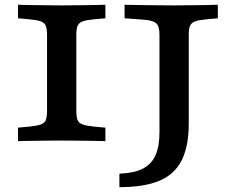

<svg xmlns="http://www.w3.org/2000/svg" viewBox="-20 -591 987 804"><path d="M229.9 -2.4Q205.7 -2.4 173.6 -2Q141.5 -1.6 109.6 -1.2Q77.7 -0.8 55.3 0V-56.5L103.7 -60.9Q135 -64.1 150.8 -69.7Q166.6 -75.3 171.8 -88.4Q177 -101.6 177 -125.8V-445.2Q177 -469.8 171.8 -482.8Q166.6 -495.7 150.8 -501.5Q135 -507.3 103.7 -510.1L55.3 -514.5V-571Q77.7 -570.2 109.6 -569.8Q141.5 -569.4 173.6 -569Q205.7 -568.5 229.9 -568.5H238.4H246.8Q271 -568.5 303.1 -569Q335.2 -569.4 367.2 -569.8Q399.3 -570.2 421.4 -571V-514.5L372.9 -510.1Q342 -507.3 326.2 -501.5Q310.4 -495.7 305 -482.8Q299.6 -469.8 299.6 -445.2V-125.8Q299.6 -101.6 305 -88.4Q310.4 -75.3 326.2 -69.7Q342 -64.1 372.9 -60.9L421.4 -56.5V0Q399.3 -0.8 367.2 -1.2Q335.2 -1.6 303.1 -2Q271 -2.4 246.8 -2.4H238.7ZM647.8 -201.6V-445.2Q647.8 -479.9 635.2 -492.6Q622.6 -505.3 582.6 -508.5L501.6 -514.5V-571Q529.2 -570.2 565.3 -569.8Q601.3 -569.4 637.6 -569Q673.9 -568.5 701.3 -568.5H708.7H717.6Q741.8 -568.5 773.9 -569Q805.9 -569.4 838 -569.8Q870.1 -570.2 892.2 -571V-514.5L843.7 -510.1Q812.8 -507.3 797 -501.5Q781.2 -495.7 775.8 -482.8Q770.4 -469.8 770.4 -445.2V-201.6ZM480 192.7V136.2Q540.1 134.1 577.1 115.7Q614.2 97.3 631 59.6Q647.8 22 647.8 -38.3V-201.6H770.4V-73.3Q770.4 21.4 740.8 80.3Q711.1 139.3 647.2 166Q583.2 192.7 480 192.7Z"/></svg>

Font: Playfair 5pt SemiExpanded Light
Style: Regular
Weight: 300
Width: 6
Designer: Claus Eggers Sørensen
Foundry: Claus Eggers Sørensen
Version: Version 2.203